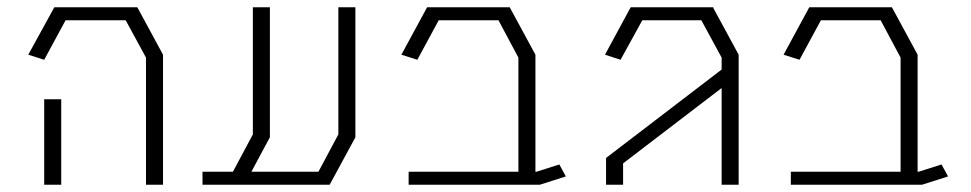

<svg xmlns="http://www.w3.org/2000/svg" viewBox="-20 -752 2679 530"><path d="M130 -732H357H359L430 -601V-242H383V-593L327 -696H161L102 -587L58 -601ZM102 -478H149V-242H102Z M678 -732H725V-373L674 -278H797H859L914 -381V-732H961V-373L890 -242H757H539V-278H623L678 -381Z M1159 -732H1160H1387L1458 -601V-278H1461L1524 -298L1542 -265L1470 -242H1458H1411H1108V-278H1411V-593L1356 -696H1191L1132 -587L1088 -601Z M1947 -732H1949V-730L2019 -601V-545V-242H1972V-509L1700 -301V-242H1653V-316L1972 -560V-593L1916 -696H1753L1693 -587L1650 -601L1721 -732H1722Z M2214 -732H2215H2442L2513 -601V-278H2516L2579 -298L2597 -265L2525 -242H2513H2466H2163V-278H2466V-593L2411 -696H2246L2187 -587L2143 -601Z"/></svg>

Font: Mixer
Style: Regular
Weight: 400
Version: Version 1.0